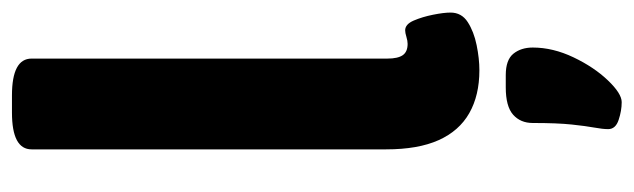

<svg xmlns="http://www.w3.org/2000/svg" viewBox="-380 -414 1034 313"><g transform="rotate(-90 136.5 -257.0)"><path d="M179 8Q138 8 109 -8.5Q80 -25 65 -58.5Q50 -92 50 -144V-722Q50 -754 110 -754H138Q198 -754 198 -722V-142Q198 -125 203.5 -117Q209 -109 222 -109Q227 -109 233.5 -111Q240 -113 244 -113Q254 -113 260 -99Q266 -85 269.5 -67.5Q273 -50 273 -39Q273 -21 257.5 -11Q242 -1 220 3.5Q198 8 179 8ZM127 240Q113 240 98 235Q83 230 83 218Q83 209 85.5 195.5Q88 182 90.5 158.5Q93 135 93 95Q93 75 106.5 63Q120 51 151 51H171Q196 51 206 63.5Q216 76 216 95Q216 128 200 161.5Q184 195 162.5 217.5Q141 240 127 240Z"/></g></svg>

Font: Asap Condensed VF Beta
Style: Regular
Weight: 400
Designer: Pablo Cosgaya
Foundry: Omnibus-Type
Version: Version 1.008